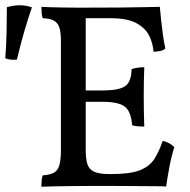

<svg xmlns="http://www.w3.org/2000/svg" viewBox="-101 -705 722 728"><path d="M56 -679Q71 -678 93.5 -677.5Q116 -677 141 -676.5Q166 -676 188.5 -676Q211 -676 224 -676V-138Q224 -101 231 -81Q238 -61 258 -53Q278 -45 315 -45V0Q287 0 250.5 0Q214 0 176.5 0.5Q139 1 107 1.5Q75 2 56 3Q56 -11 57 -21.5Q58 -32 61 -40Q88 -42 103 -50Q118 -58 124 -78.5Q130 -99 130 -138V-549Q130 -583 124 -601Q118 -619 103 -627Q88 -635 61 -636Q58 -644 57 -655.5Q56 -667 56 -679ZM516 -171Q531 -167 541 -161.5Q551 -156 560 -147Q549 -113 541.5 -73Q534 -33 529 2Q510 1 477.5 1Q445 1 403.5 0.5Q362 0 315 0V-45H321Q393 -45 429.5 -59.5Q466 -74 484 -102Q502 -130 516 -171ZM446 -450Q445 -425 444.5 -396Q444 -367 444 -341Q444 -315 444.5 -283Q445 -251 446 -225Q433 -225 422 -226Q411 -227 400 -230Q396 -282 372.5 -300.5Q349 -319 287 -319H215V-362H287Q349 -362 373 -378Q397 -394 398 -443Q411 -447 422 -448.5Q433 -450 446 -450ZM505 -679Q507 -657 510 -628Q513 -599 517 -571Q521 -543 526 -521Q518 -514 506.5 -511.5Q495 -509 481 -509Q479 -540 465 -569Q451 -598 416.5 -617Q382 -636 317 -636H203L224 -676Q303 -676 359.5 -676.5Q416 -677 452.5 -678Q489 -679 505 -679ZM-37 -479Q-51 -478 -61 -479Q-71 -480 -81 -484Q-77 -536 -76 -584.5Q-75 -633 -75 -678Q-63 -681 -51 -683Q-39 -685 -27 -685Q-1 -685 20 -677Q4 -631 -9.5 -584Q-23 -537 -37 -479Z"/></svg>

Font: Vollkorn
Style: Regular
Weight: 400
Designer: Friedrich Althausen
Foundry: Friedrich Althausen
Version: Version 5.001